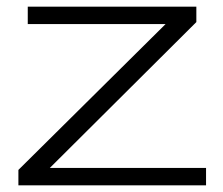

<svg xmlns="http://www.w3.org/2000/svg" viewBox="-20 -554 666 574"><path d="M35 0V-46L475 -482H63V-534H567V-488L129 -52H596V0Z"/></svg>

Font: Georama Extended Light
Style: Regular
Weight: 300
Width: 7
Designer: Jean-Baptiste Levee
Foundry: Production Type
Version: Version 1.000